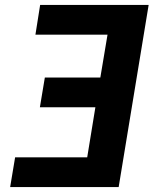

<svg xmlns="http://www.w3.org/2000/svg" viewBox="-20 -755 640 775"><path d="M21 0 41 -120H332L365 -322H141L161 -442H385L414 -615H123L142 -735H580L459 0Z"/></svg>

Font: Iosevka Aile Heavy Oblique
Style: Regular
Weight: 900
Italic angle: -9°
Designer: Belleve Invis
Foundry: Belleve Invis
Version: Version 31.1.0; ttfautohint (v1.8.4)